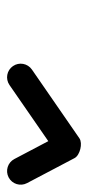

<svg xmlns="http://www.w3.org/2000/svg" viewBox="123 -739 243 529"><g transform="rotate(90 244.5 -474.5)"><path d="M162.1 -388.7C173.8 -371.6 197.2 -367.4 214.2 -379.1C277.4 -422.8 340.6 -466.5 403.7 -510.1C410.7 -514.9 395.1 -522 378.7 -526C362.4 -530 345.3 -530.9 349.2 -523.5C372.2 -479.8 395.2 -436.2 418.2 -392.5C427.8 -374.2 450.5 -367.2 468.8 -376.8C487.2 -386.5 494.2 -409.1 484.5 -427.5C461.6 -471.1 438.6 -514.8 415.6 -558.4C411.7 -565.9 401.5 -571.6 390.6 -574.3C379.7 -577 368 -576.6 361.1 -571.8C297.9 -528.2 234.8 -484.5 171.6 -440.9C154.6 -429.1 150.3 -405.7 162.1 -388.7Z"/></g></svg>

Font: FRB American Cursive Extrabold
Style: Bold Italic
Weight: 800
Italic angle: -25°
Version: Version 2.0;Modular Font Editor K font №1